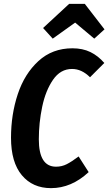

<svg xmlns="http://www.w3.org/2000/svg" viewBox="-20 -958 561 994"><path d="M520 -632 446 -558Q403 -601 353 -601Q293 -601 254.5 -545Q216 -489 198.5 -405.5Q181 -322 181 -237Q181 -95 270 -95Q300 -95 325.5 -108Q351 -121 387 -148L439 -67Q350 16 244 16Q149 16 93 -51Q37 -118 37 -245Q37 -365 72 -470.5Q107 -576 179 -642Q251 -708 355 -708Q408 -708 448 -688.5Q488 -669 520 -632ZM203 -813 338 -938H419L521 -806L468 -758L369 -841L253 -758Z"/></svg>

Font: Fira Sans Compressed SemiBold
Style: Italic
Weight: 600
Width: 1
Italic angle: -8°
Designer: bBox Type GmbH & Carrois Corporate GbR & Edenspiekermann AG
Foundry: bBox Type GmbH & Carrois Corporate GbR & Edenspiekermann AG
Version: Version 4.301